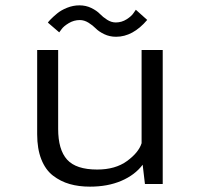

<svg xmlns="http://www.w3.org/2000/svg" viewBox="-20 -688 750 718"><path d="M414 -550.5Q390 -550.5 369.8 -560.2Q349.5 -570 338 -581.8Q326.5 -593.5 310.8 -603.2Q295 -613 278.5 -613Q256.5 -613 237.2 -601.5Q218 -590 210 -578.5L201.5 -567L159 -603.5Q161 -607 169.8 -616Q178.5 -625 193.5 -637.5Q208.5 -650 231 -659Q253.5 -668 277 -668Q301.5 -668 321.8 -658Q342 -648 353.5 -636Q365 -624 380.8 -614Q396.5 -604 413 -604Q435 -604 453.8 -616Q472.5 -628 480 -640L488 -651.5L530.5 -613.5Q477 -550.5 414 -550.5ZM316.5 10Q274.5 10 240.5 0.2Q206.5 -9.5 178.2 -31.2Q150 -53 134.5 -92.2Q119 -131.5 119 -186V-501H197.5V-206Q197.5 -128 231 -91Q264.5 -54 343.5 -54Q411.5 -54 455 -85.8Q498.5 -117.5 509.5 -152.5V-501H588.5V0H522L513.5 -72Q484.5 -33.5 433.8 -11.8Q383 10 316.5 10Z"/></svg>

Font: League Mono Light
Style: Regular
Weight: 300
Width: 6
Designer: Tyler Finck
Foundry: The League of Moveable Type / Tyler Finck
Version: Version 2.210